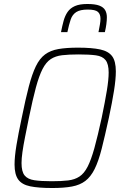

<svg xmlns="http://www.w3.org/2000/svg" viewBox="-20 -935 617 963"><path d="M242 8Q173 8 131.5 -0.5Q90 -9 71.5 -34.5Q53 -60 53 -110Q53 -149 62.5 -206.5Q72 -264 89 -344Q108 -438 124.5 -501Q141 -564 160 -603Q179 -642 206 -662Q233 -682 273 -689Q313 -696 371 -696Q441 -696 482.5 -687Q524 -678 542.5 -653Q561 -628 561 -577Q561 -538 552 -481Q543 -424 526 -344Q506 -252 490 -189Q474 -126 454.5 -87Q435 -48 408 -27.5Q381 -7 341 0.5Q301 8 242 8ZM239 -26Q288 -26 321.5 -30Q355 -34 378.5 -49.5Q402 -65 419.5 -99Q437 -133 453.5 -192.5Q470 -252 490 -344Q507 -426 516 -481Q525 -536 525 -571Q525 -614 509.5 -633.5Q494 -653 461 -657.5Q428 -662 374 -662Q325 -662 291.5 -658Q258 -654 234.5 -638.5Q211 -623 193.5 -589Q176 -555 160 -496Q144 -437 125 -344Q114 -290 105.5 -247Q97 -204 92.5 -172Q88 -140 88 -117Q88 -74 103.5 -55Q119 -36 152.5 -31Q186 -26 239 -26ZM286 -774Q292 -805 299 -830.5Q306 -856 319 -875Q332 -894 355.5 -904.5Q379 -915 418 -915Q457 -915 478 -907Q499 -899 507.5 -884Q516 -869 516 -849Q516 -833 513.5 -814Q511 -795 506 -774H474Q478 -795 481 -811.5Q484 -828 484 -841Q484 -864 471 -875.5Q458 -887 420 -887Q382 -887 362.5 -874.5Q343 -862 334.5 -837Q326 -812 318 -774Z"/></svg>

Font: Saira SemiCondensed Thin
Style: Italic
Weight: 250
Width: 4
Italic angle: -12°
Designer: Hector Gatti with collaboration of the Omnibus-Type team
Foundry: Omnibus-Type
Version: Version 1.101